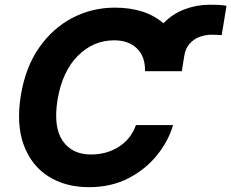

<svg xmlns="http://www.w3.org/2000/svg" viewBox="-20 -769 963 799"><path d="M736.5 -472.7H583.5Q584.9 -533 550.2 -567.1Q515.6 -601.2 454.9 -601.2Q367.9 -601.2 303.6 -536.4Q239.3 -471.6 219.5 -354.4Q201.3 -241.1 240.4 -183.6Q279.5 -126.1 358.7 -126.1Q424.4 -126.1 474.8 -158.4Q525.2 -190.7 545.8 -248.6H700.3Q680.8 -181.8 633 -122.7Q585.2 -63.6 513.7 -26.8Q442.1 9.9 350.5 9.9Q251.4 9.9 180.6 -35.5Q109.7 -81 78.5 -166.5Q47.2 -252.1 66.8 -372.9Q86.3 -490.1 143.3 -571.4Q200.3 -652.7 282.1 -695Q364 -737.2 457.4 -737.2Q584.9 -737.2 660.2 -672.2Q696.4 -710.2 747 -729.8Q797.6 -749.3 851.6 -749.3Q870.4 -749.3 887.4 -748.8Q904.5 -748.2 922.6 -745L902.7 -622.9Q894.5 -623.2 881.6 -623.9Q868.6 -624.6 859.4 -624.6Q837 -624.6 812.7 -616.3Q788.4 -608 769.9 -588.1Q751.4 -568.2 746.4 -533.7Z"/></svg>

Font: Inter UI
Style: Bold Italic
Weight: 700
Italic angle: 9.39999°
Designer: Rasmus Andersson
Foundry: rsms
Version: 3.2;8d6f07862